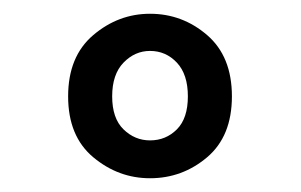

<svg xmlns="http://www.w3.org/2000/svg" viewBox="-20 -641 437 279"><path d="M198 -621Q245 -621 281 -590Q317 -559 317 -501Q317 -443 281 -412.5Q245 -382 198 -382Q152 -382 115.5 -412.5Q79 -443 79 -501Q79 -559 115.5 -590Q152 -621 198 -621ZM198 -567Q176 -567 159.5 -550Q143 -533 143 -501Q143 -469 159.5 -453Q176 -437 198 -437Q221 -437 237 -453Q253 -469 253 -501Q253 -533 237 -550Q221 -567 198 -567Z"/></svg>

Font: Podkova ExtraBold
Style: Regular
Weight: 800
Designer: Ilya Yudin
Foundry: Cyreal (www.cyreal.org)
Version: Version 2.103